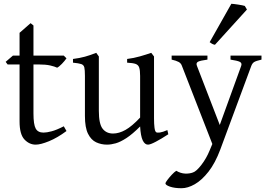

<svg xmlns="http://www.w3.org/2000/svg" viewBox="-20 -747 1407 1011"><path d="M168 14.6Q134.3 14.6 108.6 -12.7Q83 -40 83 -107.9V-407.7H20L9.8 -421.4L47.9 -454.1H83V-574.2L141.1 -625L156.2 -612.8V-454.1H315.9L330.1 -439.9Q320.8 -426.3 305.7 -410.6Q290.5 -395 280.8 -390.6Q269 -396.5 245.1 -402.1Q221.2 -407.7 181.6 -407.7H156.2V-149.9Q156.2 -91.3 168 -70.1Q179.7 -48.8 209 -48.8Q226.1 -48.8 252 -55.7Q277.8 -62.5 315.9 -82L330.1 -57.1Q282.2 -21.5 238 -3.4Q193.8 14.6 168 14.6Z M543.5 14.6Q513.2 14.6 486.6 2.4Q460 -9.8 443.6 -42.5Q427.2 -75.2 427.2 -136.2V-347.2Q427.2 -378.4 424.1 -391.8Q420.9 -405.3 407.7 -409.7Q394.5 -414.1 364.3 -417V-436.5Q399.4 -440.9 427 -448.5Q454.6 -456.1 486.8 -468.8L500.5 -449.7V-163.1Q500.5 -94.7 520.3 -69.3Q540 -43.9 575.2 -43.9Q606.9 -43.9 640.9 -63Q674.8 -82 717.8 -127.9V-347.2Q717.8 -376.5 713.1 -390.9Q708.5 -405.3 694.1 -410.4Q679.7 -415.5 649.4 -417V-436.5Q684.6 -440.9 717 -450.2Q749.5 -459.5 776.4 -468.8L791 -449.7V-124Q791 -94.2 793.5 -75Q795.9 -55.7 802.2 -50.8Q808.1 -47.4 822.3 -49.3Q836.4 -51.3 861.3 -62L866.2 -40Q830.6 -16.6 801 -1Q771.5 14.6 759.3 14.6Q742.2 14.6 731.4 -8.1Q720.7 -30.8 717.8 -81.1Q677.2 -40.5 645.8 -20Q614.3 0.5 589.4 7.6Q564.5 14.6 543.5 14.6Z M936 244.1Q898.9 244.1 875 235.8Q851.1 227.5 851.1 218.3Q851.1 214.4 861.1 200.9Q871.1 187.5 884.5 173.1Q897.9 158.7 908.2 152.3Q931.2 166 954.6 167Q978 168 996.1 161.1Q1014.2 155.3 1040.5 121.1Q1066.9 86.9 1084 44.9L1098.1 11.2L938 -399.9Q933.6 -413.6 920.9 -420.7Q908.2 -427.7 883.8 -433.1V-454.1H1072.3V-433.1Q1034.7 -428.2 1022.7 -421.9Q1010.7 -415.5 1017.1 -399.9L1137.2 -88.9L1250 -399.9Q1255.4 -415 1242.7 -421.4Q1230 -427.7 1193.8 -433.1V-454.1H1356.9V-433.1Q1327.6 -426.3 1318.1 -420.2Q1308.6 -414.1 1303.2 -399.9L1140.1 40Q1113.3 111.8 1077.9 157Q1042.5 202.1 1005.6 223.1Q968.8 244.1 936 244.1ZM1111.8 -511.2Q1103 -512.7 1096.2 -516.6Q1089.4 -520.5 1084 -524.9L1198.2 -727.1Q1209.5 -726.6 1233.9 -722.9Q1258.3 -719.2 1269 -715.8L1280.3 -696.8Z"/></svg>

Font: David Libre
Style: Regular
Weight: 400
Designer: Ismar David, J. Victor Gaultney, Annie Olsen and Meir Sadan
Foundry: Monotype Imaging Inc. & SIL International
Version: Version 1.100; ttfautohint (v1.8.4.7-5d5b)